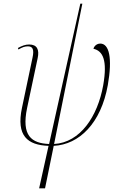

<svg xmlns="http://www.w3.org/2000/svg" viewBox="-20 -780 645 1040"><path d="M192 240H224L271 10C409 3 527 -112 564 -319C590 -467 571 -544 523 -544C512 -544 493 -538 486 -516C537 -504 563 -455 539 -318C509 -150 415 -8 273 0L426 -760H415L246 0C151 -4 95 -44 127 -196L184 -465C194 -511 181 -539 138 -539C117 -539 99 -532 77 -520L80 -512C101 -524 114 -529 131 -529C157 -529 166 -513 156 -467L99 -196C67 -44 129 6 243 10Z"/></svg>

Font: Noto Serif Display Condensed Thin
Style: Italic
Weight: 100
Width: 3
Italic angle: -12°
Designer: Monotype Design Team
Foundry: Monotype Imaging Inc.
Version: Version 2.009